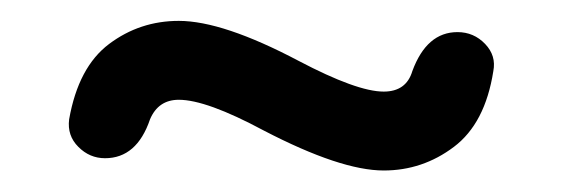

<svg xmlns="http://www.w3.org/2000/svg" viewBox="-20 -391 540 183"><path d="M80.1 -240.2Q65.4 -240.2 54.7 -251Q43.9 -261.7 45.9 -277.3Q54.7 -327.1 84 -349.1Q113.3 -371.1 150.4 -371.1Q192.4 -371.1 264.6 -333Q320.3 -303.7 345.7 -303.7Q367.2 -303.7 373 -323.2Q386.7 -360.4 416 -360.4Q431.6 -360.4 442.4 -349.1Q453.1 -337.9 450.2 -323.2Q442.4 -273.4 412.6 -251Q382.8 -228.5 345.7 -228.5Q304.7 -228.5 231.4 -266.6Q176.8 -295.9 150.4 -295.9Q130.9 -295.9 123 -277.3Q110.4 -240.2 80.1 -240.2Z"/></svg>

Font: Rounded-X Mgen+ 2m medium
Style: Regular
Weight: 500
Designer: [Source Han Sans]
Ryoko NISHIZUKA  (kana & ideographs); Paul D. Hunt (Latin, Greek & Cyrillic); Wenlong ZHANG  (bopomofo
Version: Version 1.059.20150602